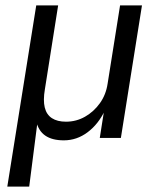

<svg xmlns="http://www.w3.org/2000/svg" viewBox="-20 -510 583 710"><path d="M7 180 114 -490H195L146 -180Q139 -139 145.5 -112.5Q152 -86 172 -73Q192 -60 224 -60Q262 -60 294.5 -78.5Q327 -97 349.5 -128.5Q372 -160 378 -201L424 -490H505L427 0H349L365 -102H368Q344 -51 304 -21Q264 9 216 9Q173 9 147.5 -8.5Q122 -26 114 -62H119L88 180Z"/></svg>

Font: Nunito Sans 10pt SemiCondensed
Style: Italic
Weight: 400
Width: 4
Italic angle: -9°
Designer: Vernon Adams
Foundry: Vernon Adams
Version: Version 3.101;gftools[0.9.27]